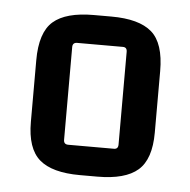

<svg xmlns="http://www.w3.org/2000/svg" viewBox="-38 -708 455 460"><g transform="rotate(5 190.0 -478.5)"><path d="M246 -601H136Q125 -601 125 -590V-367Q125 -356 136 -356H246Q256 -356 256 -367V-590Q256 -601 246 -601ZM42 -403V-551Q42 -618 72.5 -644.5Q103 -671 170 -671H212Q279 -671 309.5 -644.5Q340 -618 340 -551V-403Q340 -339 309.5 -312.5Q279 -286 212 -286H170Q103 -286 72.5 -312.5Q42 -339 42 -403Z"/></g></svg>

Font: Gemunu Libre ExtraLight SemiBold
Style: Regular
Weight: 600
Version: Version 1.100